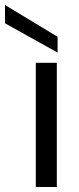

<svg xmlns="http://www.w3.org/2000/svg" viewBox="-74 -747 316 767"><path d="M69 0V-496H153V0ZM156 -537 -54 -654V-727L156 -600Z"/></svg>

Font: Firefly Display
Style: Regular
Weight: 400
Designer: Colophon Foundry, Jonny Pinhorn
Foundry: Colophon Foundry
Version: Version 1.200; ttfautohint (v1.8.3)